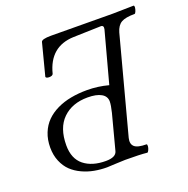

<svg xmlns="http://www.w3.org/2000/svg" viewBox="-121 -778 882 899"><g transform="rotate(-20 320.5 -328.5)"><path d="M263.2 5.9Q230.5 5.9 200 0.2Q169.4 -5.4 140.6 -18.8Q111.8 -32.2 90.8 -52.2Q69.8 -72.3 56.9 -103Q43.9 -133.8 43.9 -171.9Q43.9 -211.4 56.9 -243.7Q69.8 -275.9 92.5 -298.6Q115.2 -321.3 147.2 -336.7Q179.2 -352.1 216.8 -359.1Q254.4 -366.2 296.9 -366.2Q351.6 -366.2 403.8 -352.1L472.2 -606Q476.6 -626.5 458 -625L323.2 -621.1Q204.1 -616.7 172.9 -493.2Q169.9 -483.4 151.9 -483.4Q136.7 -483.9 135.7 -491.2Q135.7 -492.2 136.2 -493.2L176.8 -649.9Q179.7 -663.1 227.1 -663.1Q277.3 -663.1 380.4 -662.1Q483.4 -661.1 533.2 -661.1Q567.9 -661.1 638.2 -663.1Q642.1 -661.6 641.4 -653.1Q640.6 -644.5 636.7 -634.8Q632.8 -625 628.9 -625Q583.5 -625 562.5 -612.8Q541.5 -600.6 532.2 -567.9L404.8 -88.9Q397.9 -60.5 413.3 -46.4Q428.7 -32.2 473.1 -32.2Q476.6 -30.8 476.1 -22.2Q475.6 -13.7 471.2 -3.9Q466.8 5.9 462.9 5.9Q427.2 2 354 2Q339.8 2 305.2 3.9Q270.5 5.9 263.2 5.9ZM268.1 -23.9Q317.9 -23.9 325.2 -51.8L371.1 -226.1Q379.9 -262.2 379.9 -279.8Q379.9 -305.7 356 -319.3Q332 -333 288.1 -333Q210.9 -333 164.6 -287.8Q118.2 -242.7 118.2 -155.8Q118.2 -89.4 158.9 -56.6Q199.7 -23.9 268.1 -23.9Z"/></g></svg>

Font: Junicode SmCond
Style: Italic
Weight: 400
Width: 4
Italic angle: -11°
Designer: Peter S. Baker
Version: Version 2.206